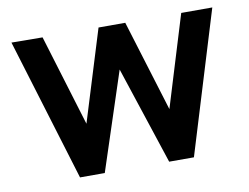

<svg xmlns="http://www.w3.org/2000/svg" viewBox="-64 -630 930 718"><g transform="rotate(-10 401.0 -270.5)"><path d="M279 0H185L20 -541L138 -540L243.5 -193.5L350.5 -540H452L558.5 -193.5L664.5 -540H782.5L617.5 0H523.5L401 -371.5Z"/></g></svg>

Font: Vortex Mix
Style: Bold
Weight: 700
Designer: Mikhail Sharanda
Foundry: Mikhail Sharanda
Version: Version 4.504;Glyphs 3.1.2 (3151)